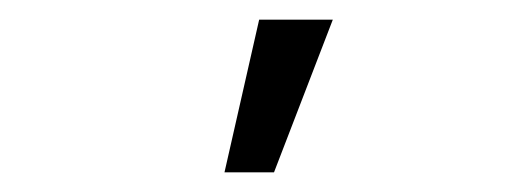

<svg xmlns="http://www.w3.org/2000/svg" viewBox="-20 -980 530 195"><path d="M208 -805H258.3L318 -960H243.2Z"/></svg>

Font: Tap Sans
Style: Regular
Weight: 400
Designer: Tap Payments
Foundry: Tap Payments
Version: Version 1.001;Glyphs 3.1.2 (3151)